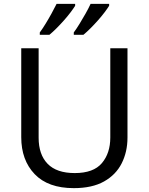

<svg xmlns="http://www.w3.org/2000/svg" viewBox="-20 -964 771 994"><path d="M640 -252Q640 -178 610 -118.5Q580 -59 518.5 -24.5Q457 10 362 10Q229 10 159.5 -62.5Q90 -135 90 -254V-714H180V-251Q180 -164 226.5 -116Q273 -68 367 -68Q464 -68 507.5 -119.5Q551 -171 551 -252V-714H640ZM545 -934Q537 -921 522 -901Q507 -881 487.5 -859Q468 -837 448.5 -817.5Q429 -798 412 -784H362V-796Q376 -815 392 -841Q408 -867 423.5 -894.5Q439 -922 449 -944H545ZM369 -934Q361 -921 346 -901Q331 -881 311.5 -859Q292 -837 272.5 -817.5Q253 -798 236 -784H186V-796Q200 -815 216 -841Q232 -867 247 -894.5Q262 -922 273 -944H369Z"/></svg>

Font: Noto Sans New Tai Lue
Style: Regular
Weight: 400
Designer: Monotype Design Team
Foundry: Monotype Imaging Inc.
Version: Version 2.003